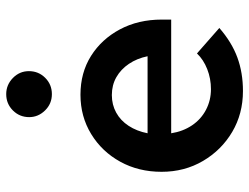

<svg xmlns="http://www.w3.org/2000/svg" viewBox="-112 -680 802 618"><g transform="rotate(-90 289.0 -371.0)"><path d="M305 10Q232 10 173.5 -24.5Q115 -59 80 -118.5Q45 -178 45 -252Q45 -326 77.5 -385Q110 -444 166.5 -478.5Q223 -513 293 -513Q364 -513 418 -479Q472 -445 503.5 -386Q535 -327 535 -251V-221H169Q175 -183 194.5 -154Q214 -125 244.5 -109Q275 -93 311 -93Q345 -93 375.5 -105Q406 -117 426 -138L508 -66Q462 -26 413 -8Q364 10 305 10ZM169 -297H417Q410 -331 392.5 -357Q375 -383 349.5 -397.5Q324 -412 292 -412Q261 -412 235.5 -398Q210 -384 193 -358Q176 -332 169 -297ZM295 -605Q264 -605 242.5 -627Q221 -649 221 -678Q221 -709 242.5 -730.5Q264 -752 295 -752Q325 -752 347 -730.5Q369 -709 369 -679Q369 -648 347.5 -626.5Q326 -605 295 -605Z"/></g></svg>

Font: Red Hat Text SemiBold
Style: Regular
Weight: 600
Designer: Pentagram, MCKL
Foundry: MCKL
Version: Version 1.030